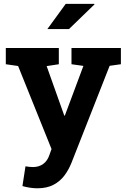

<svg xmlns="http://www.w3.org/2000/svg" viewBox="-20 -782 667 1015"><path d="M177.2 213.4Q158.7 213.4 137.9 210.2Q117.2 207 98.6 201.7L114.7 97.2Q124 99.1 135.3 100.1Q146.5 101.1 154.8 101.1Q185.5 101.1 208 85Q230.5 68.8 240.7 38.6L252.4 5.9L75.7 -433.1L10.7 -442.4V-528.3H291V-442.4L226.6 -432.6L319.8 -170.9H322.8L420.9 -433.6L357.9 -442.4V-528.3H619.1V-442.4L559.6 -434.1L357.9 78.6Q343.3 115.2 320.6 145.8Q297.9 176.3 262.9 194.8Q228 213.4 177.2 213.4ZM230.5 -628.4 327.6 -761.7H478.5L479.5 -758.8L344.7 -628.4H234.4Z"/></svg>

Font: Robotiche
Style: Bold
Weight: 700
Designer: Google
Version: Version 2.001